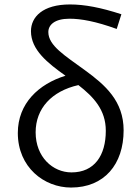

<svg xmlns="http://www.w3.org/2000/svg" viewBox="-20 -829 630 862"><path d="M301 -55C217 -55 140 -124 140 -235C140 -342 212 -420 332 -447C400 -394 455 -336 455 -242C455 -131 404 -55 301 -55ZM525 -765C433 -795 360 -809 294 -809C172 -809 119 -753 119 -689C119 -605 194 -546 274 -489C154 -452 60 -365 60 -232C60 -78 178 13 299 13C448 13 535 -91 535 -244C535 -375 453 -447 361 -514C272 -579 197 -624 197 -685C197 -717 225 -745 292 -745C344 -745 410 -733 504 -699Z"/></svg>

Font: Noto Sans CJK JP DemiLight
Style: Regular
Weight: 350
Designer: Ryoko NISHIZUKA (kana & ideographs); Paul D. Hunt (Latin, Greek & Cyrillic); Wenlong ZHANG (bopomofo); Sandoll Communica
Foundry: Adobe Systems Incorporated
Version: Version 1.004;PS 1.004;hotconv 1.0.82;makeotf.lib2.5.63406